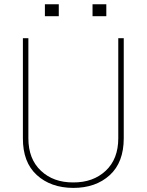

<svg xmlns="http://www.w3.org/2000/svg" viewBox="-20 -895 707 925"><path d="M576.2 -710.9V-229Q576.2 -112.8 508.8 -51.3Q441.4 10.3 333 10.3Q224.6 9.8 157.2 -51.8Q89.8 -113.3 90.3 -229V-710.9H116.7V-229Q116.7 -128.9 177.2 -72.3Q237.3 -15.6 333 -16.1Q428.7 -15.6 489.3 -72.3Q549.8 -128.9 549.8 -229V-710.9ZM263.2 -816.9H196.3V-874.5H263.2ZM492.2 -816.9H425.8V-874.5H492.2Z"/></svg>

Font: Roboto-Thin
Style: Regular
Weight: 250
Designer: Google
Version: Version 1.100141; 2013; ttfautohint (v0.94.14-c901) -l 8 -r 